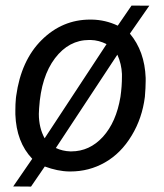

<svg xmlns="http://www.w3.org/2000/svg" viewBox="-20 -610 594 695"><path d="M311.5 -539.1C309.6 -539.1 308.1 -539.1 306.2 -539.1C239.3 -539.1 180.7 -514.6 130.9 -465.3C81.1 -416 50.3 -348.1 38.6 -262.7L37.6 -254.9C36.1 -240.2 35.6 -225.6 35.6 -210.4C35.6 -205.6 35.6 -200.7 35.6 -195.8C38.1 -128.9 58.1 -75.7 96.7 -35.2L27.8 64.9L92.3 65.4L142.1 -7.3C172.4 3.9 202.1 10.3 231 10.7C232.4 10.7 233.4 10.7 234.9 10.7C279.8 10.7 321.3 0 359.9 -22C398.4 -43.9 430.7 -76.2 456.5 -119.1C482.4 -161.6 498 -208.5 504.4 -259.3C506.3 -281.7 507.3 -300.8 507.3 -316.9C507.3 -320.8 507.3 -324.7 507.3 -328.1C504.9 -392.6 485.8 -445.8 450.2 -488.3L520.5 -589.4L456.1 -589.8L406.2 -517.1C376.5 -531.2 345.2 -538.6 311.5 -539.1ZM121.6 -218.3C126.5 -294.9 145.5 -355 179.2 -399.4C212.9 -443.4 253.9 -465.3 303.2 -465.3C304.7 -465.3 306.2 -465.3 307.6 -465.3C328.6 -464.8 347.7 -459.5 365.7 -450.2L141.6 -109.4C127.9 -134.3 120.6 -163.6 120.6 -197.8C120.6 -204.6 121.1 -211.4 121.6 -218.3ZM421.4 -342.3C421.4 -338.9 421.4 -335.9 421.4 -332.5C421.4 -310.5 419.9 -286.1 416 -259.3C405.8 -198.2 384.8 -150.4 352.5 -114.7C320.3 -79.6 282.2 -62 237.8 -62C236.8 -62 235.4 -62 234.4 -62C215.8 -62.5 198.2 -66.9 182.1 -74.2L404.8 -412.1C415 -389.6 420.4 -366.2 421.4 -342.3Z"/></svg>

Font: Roboto
Style: Italic
Weight: 400
Italic angle: -12°
Designer: Google
Version: Version 2.137; 2017